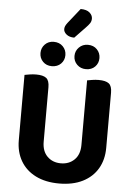

<svg xmlns="http://www.w3.org/2000/svg" viewBox="-66 -1074 792 1139"><g transform="rotate(5 330.0 -505.0)"><path d="M329.7 16.6Q248.3 16.6 190 -12.7Q131.6 -42 100.6 -95Q69.5 -148 69.5 -218.5V-285.6H217.3V-222.7Q217.3 -166.1 249 -134.8Q280.7 -103.6 329.7 -103.6Q378.6 -103.6 410.4 -134.8Q442.1 -166.1 442.1 -222.7V-285.6H590.1V-218.5Q590.1 -148 559.1 -95Q528 -42 469.7 -12.7Q411.4 16.6 329.7 16.6ZM217.3 -254.6H69.5V-607.4Q79.5 -609.4 99.2 -612.6Q119 -615.8 138.1 -615.8Q180 -615.8 198.6 -601.3Q217.3 -586.8 217.3 -546.2ZM590.1 -253.1H442.1V-607.4Q452 -609.4 471.8 -612.6Q491.5 -615.8 510.6 -615.8Q552.5 -615.8 571.3 -601.3Q590.1 -586.8 590.1 -546.2ZM300.9 -745.1Q300.9 -714.7 280.2 -693.8Q259.4 -673 225.8 -673Q193.7 -673 173.1 -693.8Q152.5 -714.7 152.5 -745.1Q152.5 -775.5 173.1 -796.7Q193.7 -818 225.8 -818Q259.4 -818 280.2 -796.7Q300.9 -775.5 300.9 -745.1ZM503.7 -745.1Q503.7 -714.7 483.2 -693.8Q462.7 -673 429.3 -673Q397.5 -673 376.3 -693.8Q355 -714.7 355 -745.1Q355 -775.5 376.3 -796.7Q397.5 -818 429.3 -818Q462.7 -818 483.2 -796.7Q503.7 -775.5 503.7 -745.1ZM296.8 -936.9 367.5 -1025.9Q403.6 -1025.6 421.1 -1010Q438.7 -994.3 438.7 -974.8Q438.7 -958.9 430.7 -946.9Q422.8 -934.8 407.1 -918.9L344 -853.2Q315 -853.2 297.8 -867.2Q280.5 -881.2 280.5 -898.6Q280.5 -908 284.2 -916.7Q288 -925.4 296.8 -936.9Z"/></g></svg>

Font: Baloo Bhaina 2
Style: Regular
Weight: 400
Designer: Yesha Goshar, Manish Minz, Shuchita Grover and Ek Type
Foundry: Ek Type
Version: Version 1.700